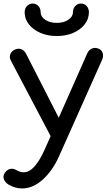

<svg xmlns="http://www.w3.org/2000/svg" viewBox="-46 -822 614 1082"><path d="M78 240Q60 240 41.5 235Q23 230 5 220Q-17 207 -24 188Q-31 169 -18 151Q-6 134 11 130Q28 126 47 137Q58 143 67.5 146Q77 149 87 149Q119 149 148.5 116Q178 83 207 18L446 -522Q455 -542 473.5 -549Q492 -556 511 -547Q528 -540 533 -521.5Q538 -503 528 -482L287 58Q251 139 195.5 189.5Q140 240 78 240ZM306 -22Q287 -14 270.5 -20.5Q254 -27 244 -46L15 -481Q5 -500 12.5 -517.5Q20 -535 39 -543Q58 -551 74.5 -544.5Q91 -538 101 -519L321 -88Q331 -69 328 -49.5Q325 -30 306 -22ZM274 -619Q223 -619 182 -636.5Q141 -654 117 -684.5Q93 -715 93 -753Q93 -774 106 -788Q119 -802 138 -802Q158 -802 170.5 -788Q183 -774 183 -753Q183 -728 209 -710.5Q235 -693 274 -693Q313 -693 339 -710.5Q365 -728 365 -753Q365 -774 378 -788Q391 -802 410 -802Q430 -802 442.5 -788Q455 -774 455 -753Q455 -715 431 -684.5Q407 -654 366.5 -636.5Q326 -619 274 -619Z"/></svg>

Font: Comfortaa
Style: Bold
Weight: 700
Designer: Johan Aakerlund
Foundry: Johan Aakerlund
Version: Version 3.104; ttfautohint (v1.8.1.43-b0c9)